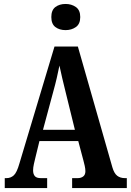

<svg xmlns="http://www.w3.org/2000/svg" viewBox="-20 -949 660 969"><path d="M4 0V-50H13Q34 -50 49.5 -64Q65 -78 78 -124L255 -714H373L547 -105Q556 -74 571.5 -62Q587 -50 611 -50H620V0H344V-50H372Q389 -50 400 -58.5Q411 -67 411 -85Q411 -97 407.5 -112.5Q404 -128 401 -139L375 -237H179L158 -151Q155 -139 151 -121Q147 -103 147 -89Q147 -71 155.5 -60.5Q164 -50 186 -50H218V0ZM197 -294H358L311 -485Q302 -522 294 -555Q286 -588 280 -618Q274 -588 266.5 -555.5Q259 -523 250 -491ZM311 -797Q280 -797 259.5 -812.5Q239 -828 239 -863Q239 -898 259.5 -913.5Q280 -929 311 -929Q341 -929 363 -913.5Q385 -898 385 -863Q385 -828 363 -812.5Q341 -797 311 -797Z"/></svg>

Font: Noto Serif ExtraCondensed
Style: Bold
Weight: 700
Width: 2
Designer: Monotype Design Team
Foundry: Monotype Imaging Inc.
Version: Version 2.014; ttfautohint (v1.8.4.7-5d5b)